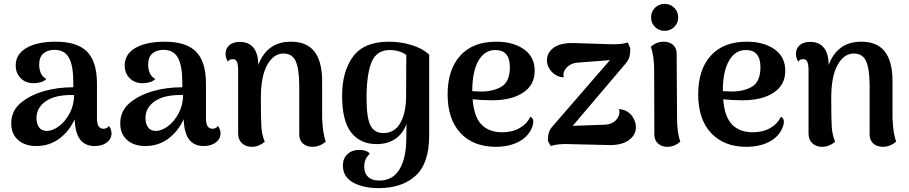

<svg xmlns="http://www.w3.org/2000/svg" viewBox="-20 -743 4688 990"><path d="M555 -55Q555 -27 531 -8.5Q507 10 468 10Q420 10 394 -22.5Q368 -55 365 -128Q336 -65 285 -27.5Q234 10 167 10Q109 10 73.5 -21Q38 -52 38 -107Q38 -171 86.5 -212Q135 -253 210 -274Q277 -293 358 -293V-319Q358 -404 335.5 -445Q313 -486 261 -486Q226 -486 204 -467.5Q182 -449 182 -409Q182 -386 190.5 -366Q199 -346 219 -336Q209 -325 191.5 -319.5Q174 -314 154 -314Q112 -314 86.5 -340Q61 -366 61 -405Q61 -464 116.5 -496Q172 -528 268 -528Q378 -528 429 -476.5Q480 -425 480 -311V-132Q480 -79 514 -79Q521 -79 529 -82.5Q537 -86 542 -94Q555 -75 555 -55ZM362 -253Q282 -255 235 -232Q204 -217 186 -192Q168 -167 168 -135Q168 -106 181 -87Q194 -68 221 -68Q252 -68 285 -93Q318 -118 340 -160.5Q362 -203 362 -253Z M1117 -55Q1117 -27 1093 -8.5Q1069 10 1030 10Q982 10 956 -22.5Q930 -55 927 -128Q898 -65 847 -27.5Q796 10 729 10Q671 10 635.5 -21Q600 -52 600 -107Q600 -171 648.5 -212Q697 -253 772 -274Q839 -293 920 -293V-319Q920 -404 897.5 -445Q875 -486 823 -486Q788 -486 766 -467.5Q744 -449 744 -409Q744 -386 752.5 -366Q761 -346 781 -336Q771 -325 753.5 -319.5Q736 -314 716 -314Q674 -314 648.5 -340Q623 -366 623 -405Q623 -464 678.5 -496Q734 -528 830 -528Q940 -528 991 -476.5Q1042 -425 1042 -311V-132Q1042 -79 1076 -79Q1083 -79 1091 -82.5Q1099 -86 1104 -94Q1117 -75 1117 -55ZM924 -253Q844 -255 797 -232Q766 -217 748 -192Q730 -167 730 -135Q730 -106 743 -87Q756 -68 783 -68Q814 -68 847 -93Q880 -118 902 -160.5Q924 -203 924 -253Z M1660 -13Q1629 14 1591 14Q1561 14 1542 -3Q1523 -20 1523 -49V-307Q1522 -389 1504.5 -428Q1487 -467 1441 -467Q1391 -467 1358 -408.5Q1325 -350 1325 -237Q1325 -123 1328 -85Q1331 -47 1345 -12Q1334 -2 1316.5 6Q1299 14 1278 14Q1247 14 1227.5 -4.5Q1208 -23 1208 -54V-386Q1207 -414 1201 -426Q1195 -438 1181 -438Q1162 -438 1155 -425Q1143 -445 1143 -465Q1143 -493 1162.5 -510Q1182 -527 1217 -527Q1262 -527 1286.5 -497.5Q1311 -468 1312 -408Q1333 -466 1375 -497Q1417 -528 1480 -528Q1562 -528 1601.5 -477Q1641 -426 1641 -325V-136Q1644 -53 1660 -13Z M1748 110Q1748 74 1771.5 52Q1795 30 1832 30Q1872 30 1887 50Q1858 75 1858 116Q1858 150 1878 169Q1898 188 1936 188Q2005 188 2040 130Q2075 72 2075 -32Q2075 -81 2076 -104Q2058 -54 2018.5 -27Q1979 0 1922 0Q1838 0 1791 -59.5Q1744 -119 1744 -249Q1744 -375 1800.5 -451.5Q1857 -528 1985 -528Q2046 -528 2101.5 -511Q2157 -494 2193 -462V-44Q2193 99 2123 163Q2053 227 1932 227Q1853 227 1800.5 198Q1748 169 1748 110ZM2074 -249 2075 -459Q2061 -471 2038 -478Q2015 -485 1990 -485Q1921 -485 1895.5 -421.5Q1870 -358 1870 -237Q1870 -138 1889.5 -97.5Q1909 -57 1957 -57Q2015 -57 2044.5 -109.5Q2074 -162 2074 -249Z M2730 -115Q2730 -103 2723 -85Q2704 -38 2654.5 -12Q2605 14 2536 14Q2421 14 2354.5 -57Q2288 -128 2288 -257Q2288 -384 2353 -456Q2418 -528 2539 -528Q2626 -528 2681.5 -489Q2737 -450 2737 -378Q2737 -305 2677.5 -265.5Q2618 -226 2518 -226Q2461 -226 2417 -231Q2424 -140 2463 -100.5Q2502 -61 2569 -61Q2622 -61 2660 -83Q2698 -105 2714 -141Q2730 -134 2730 -115ZM2415 -273Q2443 -271 2459 -271Q2525 -271 2567 -297Q2609 -323 2609 -397Q2609 -485 2534 -485Q2478 -485 2446.5 -429Q2415 -373 2415 -273Z M3259 -88Q3259 -47 3222.5 -20.5Q3186 6 3122 5L2912 0Q2854 -2 2820 10L2805 -16Q2805 -44 2810.5 -61Q2816 -78 2832 -95L3125 -433L2959 -420Q2938 -419 2922 -410Q2906 -401 2897 -389Q2885 -373 2885 -356Q2885 -352 2887 -344Q2866 -346 2856 -351Q2829 -363 2814.5 -386Q2800 -409 2800 -430Q2800 -472 2835.5 -497.5Q2871 -523 2943 -521L3125 -515Q3187 -513 3217 -524L3230 -494Q3230 -466 3225 -449Q3220 -432 3203 -412L2933 -94L3097 -100Q3123 -101 3140.5 -111.5Q3158 -122 3166 -137Q3174 -151 3174 -165Q3174 -174 3171 -181Q3191 -178 3202 -174Q3230 -162 3244.5 -136.5Q3259 -111 3259 -88Z M3337 -653Q3337 -683 3357.5 -703Q3378 -723 3407 -723Q3436 -723 3456.5 -703Q3477 -683 3477 -653Q3477 -624 3456.5 -604Q3436 -584 3407 -584Q3378 -584 3357.5 -604Q3337 -624 3337 -653ZM3488 -13Q3478 -3 3460.5 5.5Q3443 14 3420 14Q3392 14 3373 -3Q3354 -20 3354 -49L3353 -379Q3353 -453 3336 -502Q3365 -528 3402 -528Q3432 -528 3450.5 -511.5Q3469 -495 3469 -466L3471 -136Q3471 -57 3488 -13Z M4022 -115Q4022 -103 4015 -85Q3996 -38 3946.5 -12Q3897 14 3828 14Q3713 14 3646.5 -57Q3580 -128 3580 -257Q3580 -384 3645 -456Q3710 -528 3831 -528Q3918 -528 3973.5 -489Q4029 -450 4029 -378Q4029 -305 3969.5 -265.5Q3910 -226 3810 -226Q3753 -226 3709 -231Q3716 -140 3755 -100.5Q3794 -61 3861 -61Q3914 -61 3952 -83Q3990 -105 4006 -141Q4022 -134 4022 -115ZM3707 -273Q3735 -271 3751 -271Q3817 -271 3859 -297Q3901 -323 3901 -397Q3901 -485 3826 -485Q3770 -485 3738.5 -429Q3707 -373 3707 -273Z M4601 -13Q4570 14 4532 14Q4502 14 4483 -3Q4464 -20 4464 -49V-307Q4463 -389 4445.5 -428Q4428 -467 4382 -467Q4332 -467 4299 -408.5Q4266 -350 4266 -237Q4266 -123 4269 -85Q4272 -47 4286 -12Q4275 -2 4257.5 6Q4240 14 4219 14Q4188 14 4168.5 -4.5Q4149 -23 4149 -54V-386Q4148 -414 4142 -426Q4136 -438 4122 -438Q4103 -438 4096 -425Q4084 -445 4084 -465Q4084 -493 4103.5 -510Q4123 -527 4158 -527Q4203 -527 4227.5 -497.5Q4252 -468 4253 -408Q4274 -466 4316 -497Q4358 -528 4421 -528Q4503 -528 4542.5 -477Q4582 -426 4582 -325V-136Q4585 -53 4601 -13Z"/></svg>

Font: Arima Madurai ExtraBold
Style: Regular
Weight: 800
Designer: Joana Correia and Natanael Gama
Foundry: NDISCOVER
Version: Version 1.020